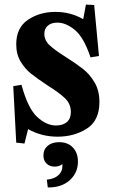

<svg xmlns="http://www.w3.org/2000/svg" viewBox="-20 -588 498 840"><path d="M225 -39Q255 -39 272.5 -54Q290 -69 290 -98Q290 -133 265 -157.5Q240 -182 187 -215Q142 -245 115.5 -266Q89 -287 70 -319Q51 -351 51 -394Q51 -467 102.5 -501.5Q154 -536 222 -536Q289 -536 344 -504L356 -568L392 -566L413 -343L376 -337Q347 -424 308 -456.5Q269 -489 231 -489Q204 -489 189 -475.5Q174 -462 174 -440Q174 -412 196 -391Q218 -370 267 -339Q313 -310 343 -286.5Q373 -263 394 -227Q415 -191 415 -142Q415 -60 359.5 -25Q304 10 232 10Q162 10 103 -23L87 40L51 36L38 -211L74 -217Q102 -114 142.5 -76.5Q183 -39 225 -39ZM253 130Q239 141 219 141Q198 141 184 128Q170 115 170 92Q170 66 188.5 50Q207 34 239 34Q277 34 299 57.5Q321 81 321 119Q321 168 285 200.5Q249 233 189 232L185 198Q218 195 236.5 177.5Q255 160 253 130Z"/></svg>

Font: Minipax
Style: Bold
Weight: 600
Designer: Raphaël Ronot, Igor Stepanchenko (Cyrillic)
Foundry: steppetype
Version: Version 1.002